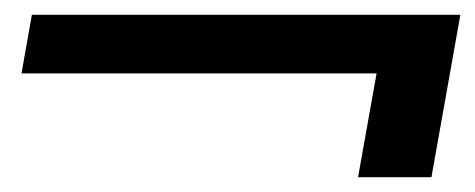

<svg xmlns="http://www.w3.org/2000/svg" viewBox="-20 -454 641 259"><path d="M463 -215 488 -355H9L23 -434H601L562 -215Z"/></svg>

Font: DM Sans 17pt Medium
Style: Italic
Weight: 500
Italic angle: -10°
Version: Version 4.004;gftools[0.9.30]